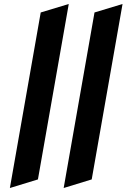

<svg xmlns="http://www.w3.org/2000/svg" viewBox="-20 -742 634 962"><path d="M29.5 200 184 -679.5 324.5 -722 170 157ZM299 200 453.5 -679.5 594 -722 439.5 157Z"/></svg>

Font: Overpass ExtraBold
Style: Italic
Weight: 800
Italic angle: -10°
Designer: Delve Withrington, Dave Bailey, Thomas Jockin
Foundry: Delve Fonts LLC
Version: Version 4.000